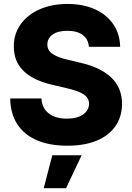

<svg xmlns="http://www.w3.org/2000/svg" viewBox="-20 -737 678 984"><path d="M325.2 -579.1Q275.9 -579.1 249.3 -559.6Q222.7 -540 222.7 -508.8Q222.7 -478.5 250 -460.2Q277.3 -441.9 328.1 -430.7L389.6 -416Q494.1 -392.6 549.6 -340.3Q605 -288.1 605.5 -205.1Q605 -138.7 571.5 -90.3Q538.1 -42 475.3 -16.1Q412.6 9.8 325.2 9.8Q236.3 9.8 171.1 -17.3Q106 -44.4 69.8 -98.6Q33.7 -152.8 32.2 -232.4H192.4Q195.3 -182.1 230.2 -155.5Q265.1 -128.9 323.2 -128.9Q375 -128.9 405.3 -149.9Q435.5 -170.9 436.5 -205.1Q436 -235.4 408.7 -253.4Q381.3 -271.5 321.3 -285.2L247.1 -302.7Q50.8 -348.1 50.8 -498Q50.3 -562.5 85.7 -612.3Q121.1 -662.1 183.8 -689.5Q246.6 -716.8 326.2 -716.8Q406.7 -716.8 467.3 -689.2Q527.8 -661.6 561.3 -611.8Q594.7 -562 595.7 -497.1H435.5Q432.6 -536.1 404.3 -557.6Q376 -579.1 325.2 -579.1ZM248 58.6H398.4L318.4 227.5H204.1Z"/></svg>

Font: Pretendard GOV ExtraBold
Style: Regular
Weight: 800
Designer: Base glyphs from Inter by Rasmus Andersson; Hangeul glyphs from Noto Sans CJK(Source Han Sans) by Jang Soo-young and Kan
Foundry: Kil Hyung-jin
Version: Version 1.309